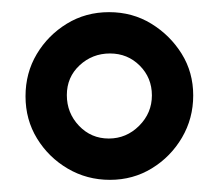

<svg xmlns="http://www.w3.org/2000/svg" viewBox="-20 -767 360 316"><path d="M229 -728Q260 -709 279 -678.5Q298 -648 298 -610Q298 -572 279.5 -540.5Q261 -509 230 -490Q199 -471 161 -471Q123 -471 91.5 -489.5Q60 -508 41 -539Q22 -570 22 -608.5Q22 -647 40.5 -678Q59 -709 90 -728Q121 -747 159.5 -747Q198 -747 229 -728ZM90 -610.5Q90 -581 110 -560Q130 -539 159 -539Q188 -539 209 -560Q230 -581 230 -610Q230 -639 210 -659Q190 -679 161 -679Q132 -679 111 -659.5Q90 -640 90 -610.5Z"/></svg>

Font: Moon Stars Kai
Style: Bold
Weight: 700
Designer: GuiWonder
Version: Version 1.101